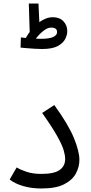

<svg xmlns="http://www.w3.org/2000/svg" viewBox="-20 -1067 517 1093"><path d="M35 -45 75 -114Q95 -101 131 -89Q167 -77 215 -77Q289 -77 320 -99.5Q351 -122 351 -162Q351 -182 342.5 -211.5Q334 -241 306 -291.5Q278 -342 220 -424L289 -469Q369 -359 400.5 -282Q432 -205 432 -157Q432 -117 412 -79.5Q392 -42 345 -18Q298 6 215 6Q160 6 113 -7.5Q66 -21 35 -45ZM219 -788Q201 -788 176.5 -789.5Q152 -791 130 -793Q108 -795 97 -796L99 -854Q105 -853 112 -852.5Q119 -852 127 -851Q137 -869 149 -885L144 -1047H199L204 -941Q222 -954 241.5 -961.5Q261 -969 281 -969Q319 -969 341 -946Q363 -923 363 -889Q363 -869 351.5 -845.5Q340 -822 309 -805Q278 -788 219 -788ZM273 -910Q255 -910 238 -899Q221 -888 206.5 -873Q192 -858 184 -847Q200 -846 212 -846Q261 -846 283 -856.5Q305 -867 305 -884Q305 -898 296 -904Q287 -910 273 -910Z"/></svg>

Font: Go Noto Kurrent-Regular
Style: Regular
Weight: 400
Designer: Monotype Design Team
Foundry: Monotype Imaging Inc.
Version: Version 2.012; ttfautohint (v1.8.4.7-5d5b)